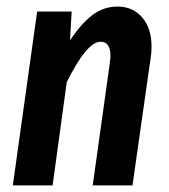

<svg xmlns="http://www.w3.org/2000/svg" viewBox="-20 -564 513 584"><path d="M441 -421Q441 -404 438 -386L383 0H262L314 -372Q316 -388 316 -394Q316 -437 286 -437Q244 -437 183 -314L140 0H19L93 -529H198L193 -441Q225 -490 259.5 -517Q294 -544 337 -544Q384 -544 412.5 -511Q441 -478 441 -421Z"/></svg>

Font: Fira Sans Extra Condensed Medium
Style: Italic
Weight: 500
Width: 3
Italic angle: -8°
Designer: Carrois Corporate & Edenspiekermann AG
Foundry: Carrois Corporate GbR & Edenspiekermann AG
Version: Version 4.203